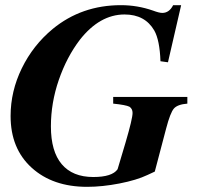

<svg xmlns="http://www.w3.org/2000/svg" viewBox="-20 -705 762 743"><path d="M705 -330V-304Q667 -301 653 -285Q639 -269 623 -208L579 -41L551 -28Q509 -8 442.5 5Q376 18 317 18Q184 18 102.5 -56Q21 -130 21 -256Q21 -352 64.5 -441Q108 -530 184 -593Q296 -685 448 -685Q512 -685 572 -664Q596 -655 608 -655Q635 -655 650 -685H681L630 -464L601 -468Q598 -550 577 -587Q541 -649 462 -649Q366 -649 289 -551Q238 -484 207.5 -395.5Q177 -307 177 -216Q177 -119 219 -69.5Q261 -20 341 -20Q414 -20 435 -50L466 -154Q493 -246 493 -268Q493 -284 481 -292Q467 -299 418 -304V-330Z"/></svg>

Font: STIX MathJax Main
Style: Bold Italic
Weight: 700
Italic angle: -16.33°
Designer: MicroPress Inc., with final additions and corrections provided by Coen Hoffman, Elsevier (retired)
Version: Version 1.1.1